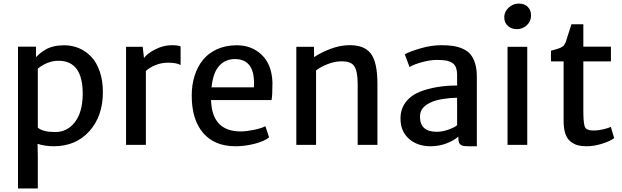

<svg xmlns="http://www.w3.org/2000/svg" viewBox="-20 -821 3522 1088"><path d="M82 247.1V-556.6H184.1V-497.1Q196.3 -509.8 207.5 -519Q218.8 -528.3 238.3 -540Q257.8 -551.8 284.7 -558.1Q311.5 -564.5 343.3 -564.5Q388.2 -564.5 427.2 -548.1Q466.3 -531.7 496.8 -499.8Q527.3 -467.8 545.2 -416Q563 -364.3 563 -298.8Q563 -162.6 486.3 -77.4Q409.7 7.8 284.2 7.8Q235.8 7.8 192.9 -5.9L194.3 67.9V247.1ZM311.5 -476.6Q249.5 -476.6 194.3 -432.1V-97.7Q222.7 -72.8 293 -72.8Q360.8 -72.8 404.1 -128.4Q447.3 -184.1 448.7 -284.7Q450.7 -476.6 311.5 -476.6Z M694.3 0V-555.7H788.6L795.9 -492.2Q813.5 -517.6 860.1 -541.3Q906.7 -564.9 952.6 -564.9Q988.3 -564.9 1003.4 -558.1V-452.6Q979.5 -465.8 933.6 -465.8Q894 -465.8 861.1 -452.1Q828.1 -438.5 806.6 -418.9V0Z M1314.9 7.8Q1195.8 7.8 1131.1 -67.6Q1066.4 -143.1 1066.4 -279.3Q1066.4 -340.3 1082.8 -391.8Q1099.1 -443.4 1129.9 -481.4Q1160.6 -519.5 1208.7 -541.5Q1256.8 -563.5 1316.9 -564.5Q1404.3 -565.9 1462.4 -511Q1520.5 -456.1 1523.9 -353.5Q1523.9 -278.8 1518.6 -253.9H1175.8Q1175.8 -252.4 1176 -249.8Q1176.3 -247.1 1176.3 -245.6Q1184.6 -76.2 1344.7 -76.2Q1375 -76.2 1419.7 -85.4Q1464.4 -94.7 1483.9 -106L1504.9 -42.5Q1478 -20.5 1422.9 -6.3Q1367.7 7.8 1314.9 7.8ZM1311 -486.3Q1257.8 -486.3 1222.7 -448.5Q1187.5 -410.6 1178.7 -326.2H1418.9Q1428.7 -486.3 1311 -486.3Z M1659.2 0V-555.7H1759.3L1759.8 -497.1Q1796.9 -522.5 1850.1 -543Q1903.3 -563.5 1953.1 -564.9Q2043 -567.4 2080.8 -518.1Q2118.7 -468.8 2118.7 -347.2V0H2006.8V-346.2Q2006.8 -418.9 1986.3 -447.8Q1965.8 -476.6 1904.8 -473.1Q1876 -472.2 1838.9 -458.5Q1801.8 -444.8 1771 -422.4V0Z M2420.4 7.8Q2344.7 7.8 2297.1 -34.7Q2249.5 -77.1 2249.5 -149.4Q2249.5 -202.1 2278.1 -240.7Q2306.6 -279.3 2357.4 -300.3Q2448.2 -336.4 2570.3 -336.4V-391.6Q2570.3 -420.4 2563.7 -438.2Q2557.1 -456.1 2541.3 -465.6Q2525.4 -475.1 2505.4 -478.3Q2485.4 -481.4 2453.1 -481.4Q2417.5 -481.4 2369.6 -468.3Q2321.8 -455.1 2300.8 -440.9L2273.9 -513.2Q2297.4 -527.8 2360.6 -546.4Q2423.8 -564.9 2481.4 -564.9Q2520 -564.9 2549.3 -560.3Q2578.6 -555.7 2604.5 -543.7Q2630.4 -531.7 2646.7 -512Q2663.1 -492.2 2672.6 -460.4Q2682.1 -428.7 2682.1 -385.7V7.8H2634.3Q2617.7 7.8 2609.1 6.6Q2600.6 5.4 2592.3 0.5Q2584 -4.4 2580.6 -14.9Q2577.1 -25.4 2577.1 -43V-46.9Q2552.2 -24.4 2509.8 -8.3Q2467.3 7.8 2420.4 7.8ZM2455.1 -74.2Q2488.3 -74.2 2524.4 -87.6Q2560.5 -101.1 2570.3 -112.3V-267.1Q2535.2 -267.1 2491.5 -260.3Q2447.8 -253.4 2420.9 -240.7Q2391.6 -227.1 2375.7 -208Q2359.9 -189 2359.9 -159.2Q2359.9 -74.2 2455.1 -74.2Z M2856 0V-555.7H2967.8V0ZM2908.2 -655.8Q2878.4 -655.8 2857.9 -674.3Q2837.4 -692.9 2837.4 -723.1Q2837.4 -754.9 2862.5 -777.8Q2887.7 -800.8 2918.5 -800.8Q2952.6 -800.8 2970.9 -782Q2989.3 -763.2 2989.3 -733.4Q2989.3 -699.7 2965.1 -677.7Q2940.9 -655.8 2908.2 -655.8Z M3304.2 7.8Q3274.4 7.8 3252.2 1.5Q3230 -4.9 3211.4 -20.3Q3192.9 -35.6 3183.3 -64.5Q3173.8 -93.3 3173.8 -135.3V-473.1H3102.1V-533.7Q3107.9 -535.2 3118.9 -538.3Q3129.9 -541.5 3134.3 -542.7Q3138.7 -543.9 3146.5 -546.6Q3154.3 -549.3 3157.7 -551.3Q3161.1 -553.2 3166.5 -556.4Q3171.9 -559.6 3174.6 -563Q3177.2 -566.4 3180.2 -571.3Q3183.1 -576.2 3185.5 -582Q3189.5 -591.8 3218.3 -683.6H3285.6V-556.6H3441.9V-473.1H3285.6V-196.3Q3285.6 -162.6 3287.1 -143.3Q3288.6 -124 3291.7 -110.4Q3294.9 -96.7 3302.7 -91.1Q3310.5 -85.4 3320.1 -83.5Q3329.6 -81.5 3347.2 -81.5Q3368.2 -81.5 3397.7 -88.1Q3427.2 -94.7 3441.4 -102.1L3460.4 -38.1Q3436.5 -20.5 3390.9 -6.3Q3345.2 7.8 3304.2 7.8Z"/></svg>

Font: HaufeMerriweatherSans
Style: Regular
Weight: 400
Designer: Eben Sorkin ( eben@eyebytes.com )
Foundry: Eben Sorkin
Version: Version 1.56